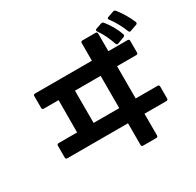

<svg xmlns="http://www.w3.org/2000/svg" viewBox="-193 -1094 1386 1361"><g transform="rotate(-30 500.0 -413.5)"><path d="M603 52Q589 52 589 38V-139H93Q79 -139 79 -153V-249Q79 -263 93 -263H244L245 -527H124Q110 -527 110 -541V-637Q110 -651 124 -651H589V-795Q589 -809 603 -809H710Q724 -809 724 -795V-651H881Q895 -651 895 -637V-542Q895 -528 881 -528H724V-264H903Q917 -264 917 -250V-153Q917 -139 903 -139H724V38Q724 52 710 52ZM589 -263V-527H379V-263ZM806 -662Q797 -662 794 -672Q783 -705 765.5 -742.5Q748 -780 725 -812Q722 -817 722 -821Q722 -828 731 -831L778 -847Q780 -848 785 -848Q791 -848 797 -842Q822 -811 843 -774.5Q864 -738 876 -702Q877 -700 877 -696Q877 -689 868 -684L812 -663ZM928 -694Q921 -694 916 -704Q904 -737 883.5 -774.5Q863 -812 840 -842Q836 -848 836 -851Q836 -858 845 -861L894 -878Q896 -879 901 -879Q907 -879 913 -873Q935 -846 958 -808Q981 -770 996 -733Q997 -731 997 -727Q997 -718 988 -715L934 -696Q930 -694 928 -694Z"/></g></svg>

Font: LINE Seed JP_TTF Bold
Style: Regular
Weight: 700
Designer: LINE & Fontrix & Fontworks
Version: Version 1.009